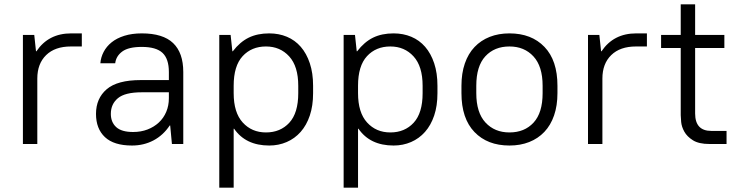

<svg xmlns="http://www.w3.org/2000/svg" viewBox="-20 -660 3385 880"><path d="M85 -500H137L145 -425H147Q202 -507 306 -507H355V-447H305Q232 -447 191.5 -407.5Q151 -368 151 -300V0H85Z M585 7Q502 7 461 -31.5Q420 -70 420 -138Q420 -209 469 -251Q518 -293 625 -293H754V-330Q754 -390 725 -417.5Q696 -445 630 -445Q569 -445 540.5 -424Q512 -403 508 -370H440Q442 -397 455 -422Q468 -447 491.5 -466Q515 -485 550 -496Q585 -507 630 -507Q727 -507 773.5 -462.5Q820 -418 820 -330V0H768L760 -85H758Q728 -40 683.5 -16.5Q639 7 585 7ZM590 -55Q626 -55 656 -66.5Q686 -78 708 -98.5Q730 -119 742 -147.5Q754 -176 754 -210V-237H630Q553 -237 520.5 -210Q488 -183 488 -138Q488 -100 512.5 -77.5Q537 -55 590 -55Z M985 -500H1037L1045 -425H1047Q1080 -468 1120 -487.5Q1160 -507 1214 -507Q1258 -507 1295 -491.5Q1332 -476 1358.5 -445.5Q1385 -415 1400 -370Q1415 -325 1415 -267V-233Q1415 -175 1400 -130.5Q1385 -86 1358 -55.5Q1331 -25 1294 -9Q1257 7 1214 7Q1106 7 1053 -70H1051V200H985ZM1199 -53Q1265 -53 1306 -97.5Q1347 -142 1347 -233V-267Q1347 -356 1305.5 -401.5Q1264 -447 1199 -447Q1133 -447 1092 -402.5Q1051 -358 1051 -267V-233Q1051 -144 1092.5 -98.5Q1134 -53 1199 -53Z M1555 -500H1607L1615 -425H1617Q1650 -468 1690 -487.5Q1730 -507 1784 -507Q1828 -507 1865 -491.5Q1902 -476 1928.5 -445.5Q1955 -415 1970 -370Q1985 -325 1985 -267V-233Q1985 -175 1970 -130.5Q1955 -86 1928 -55.5Q1901 -25 1864 -9Q1827 7 1784 7Q1676 7 1623 -70H1621V200H1555ZM1769 -53Q1835 -53 1876 -97.5Q1917 -142 1917 -233V-267Q1917 -356 1875.5 -401.5Q1834 -447 1769 -447Q1703 -447 1662 -402.5Q1621 -358 1621 -267V-233Q1621 -144 1662.5 -98.5Q1704 -53 1769 -53Z M2315 7Q2214 7 2154.5 -55Q2095 -117 2095 -233V-267Q2095 -324 2110.5 -369Q2126 -414 2155 -444.5Q2184 -475 2224.5 -491Q2265 -507 2315 -507Q2416 -507 2475.5 -445Q2535 -383 2535 -267V-233Q2535 -176 2519.5 -131Q2504 -86 2475 -55.5Q2446 -25 2405.5 -9Q2365 7 2315 7ZM2315 -53Q2384 -53 2425.5 -98Q2467 -143 2467 -233V-267Q2467 -356 2425 -401.5Q2383 -447 2315 -447Q2246 -447 2204.5 -402Q2163 -357 2163 -267V-233Q2163 -144 2205 -98.5Q2247 -53 2315 -53Z M2675 -500H2727L2735 -425H2737Q2792 -507 2896 -507H2945V-447H2895Q2822 -447 2781.5 -407.5Q2741 -368 2741 -300V0H2675Z M3232 0Q3183 0 3156 -17Q3129 -34 3116.5 -56.5Q3104 -79 3102 -101Q3100 -123 3100 -132V-440H3010V-500H3100V-640H3166V-500H3300V-440H3166V-140Q3166 -60 3240 -60H3310V0H3232Z"/></svg>

Font: PT Root UI
Style: Regular
Weight: 400
Designer: Vitaly Kuzmin
Foundry: ParaType Ltd.
Version: Version 2.001G